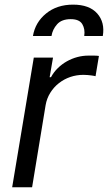

<svg xmlns="http://www.w3.org/2000/svg" viewBox="-20 -788 455 808"><path d="M31.2 0 122.2 -545.5H203.1L188.9 -463.1H194.6Q206 -484.4 223.2 -501.2Q240.4 -518.1 261.2 -529.8Q282 -541.5 305.2 -547.8Q328.5 -554 352.3 -554H370.4Q377.8 -554 384.8 -553.8Q391.7 -553.6 396.3 -552.6L382.1 -467.3Q380 -468 375 -468.9Q370 -469.8 363.1 -470.7Q356.2 -471.6 347.8 -472.3Q339.5 -473 331 -473Q302.2 -473 275.7 -464Q249.3 -454.9 227.8 -438Q206.3 -421.2 191.6 -397.5Q176.8 -373.9 171.9 -345.2L115.1 0ZM174 -731.2Q219.5 -768.5 287.6 -768.5Q356.2 -768.5 389.2 -731.2Q422.2 -693.9 412.6 -636.4H334.5Q338.8 -665.5 326.3 -686.4Q313.9 -707.4 277.7 -707.4Q239.3 -707.4 220.2 -685.7Q201 -664.1 196.7 -636.4H118.6Q128.2 -693.9 174 -731.2Z"/></svg>

Font: Inter P
Style: Italic
Weight: 400
Italic angle: -9.40001°
Designer: Rasmus Andersson
Foundry: rsms
Version: Version 3.018;git-588b23468